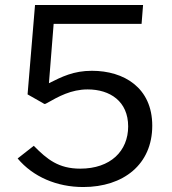

<svg xmlns="http://www.w3.org/2000/svg" viewBox="-20 -743 691 773"><path d="M121 -723 91 -363 151 -329C160 -324 158 -322 169 -328C215 -354 266 -383 333 -383C423 -383 496 -335 496 -234C496 -135 425 -64 303 -64C216 -64 170 -101 116 -156L51 -105C113 -31 209 10 315 10C477 10 593 -81 593 -237C593 -390 479 -458 350 -458C276 -458 229 -434 177 -408L196 -647H550L556 -723Z"/></svg>

Font: United Sans
Style: Regular
Weight: 400
Designer: Pablo Impallari, Rodrigo Fuenzalida (Modified by Dan O. Williams)
Version: Version 1.000;PS 001.000;hotconv 1.0.88;makeotf.lib2.5.64775